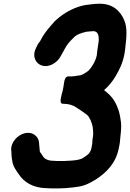

<svg xmlns="http://www.w3.org/2000/svg" viewBox="-20 -816 703 1037"><path d="M380.8 -404.5C376.4 -404.5 376.3 -403.5 368.6 -403.5H349.6C326 -403.5 326.6 -367.1 323.4 -351.3C322.2 -345 320.7 -337.5 319.4 -330C313 -300.6 295.3 -255.5 320 -255.5H322C351.9 -255.5 375.5 -247.4 392.5 -235.3C407.1 -225.7 418 -219 431.1 -209.5L450.1 -195.6C464.6 -183.2 476.7 -152.9 480.9 -129.3C481.9 -110.7 485.6 -95.8 481.5 -75C478.1 -58 479.6 -45.7 477.1 -33L473.3 -14C471.2 -3.5 466.5 4.2 460 13.6L450.9 21.2C439.4 30.8 433.7 34 421.5 41.1C413.8 44.4 397.8 48.3 385.8 49.6L363.4 51.6C358 52.2 353.2 52.5 347.5 52.5C341.4 52.5 335.1 53.5 328.3 53.5H288.3C282.4 53.5 276.1 52.5 269.5 52.5C239.9 52.5 220.8 42.7 212 28L201.2 12C199.4 9 197.3 7.1 195.3 3.9C194.7 -6.1 192.7 -18.1 192.1 -30.2L191.3 -40.9C190.9 -59.5 183.3 -75.5 168.6 -86.5C135.3 -111.4 88.4 -95 62 -63.8C49.2 -48.7 39 -27.5 40.5 -7.7L41.3 3.2C42.1 20.1 42.8 37.2 46.4 54.4C50.8 84.2 68 105.2 80.7 124.2C107.8 166.1 157.2 200.1 234.5 200.5C242.2 201.1 251.4 201.5 258.8 201.5H298.8C307.7 201.5 315.2 201.2 324.5 200.5C332.1 200.4 340.4 199.9 350.9 198.4L372.9 196.4C382 195.6 391.8 193.8 402.2 192.4C438.7 187.7 470.4 169.9 497.8 153.1C551.9 117.8 604.8 68.6 621.3 -14L625.3 -34C627.1 -43.1 628.3 -53 628.7 -61.6C631.4 -92 636.8 -125.9 633.6 -153.8C629 -188.6 624.9 -214.1 610.6 -245.7C594.3 -284 571.3 -306.2 542.1 -329.4C565.5 -349.1 587.5 -375.8 604.4 -404.5C623.9 -437.9 641.9 -473 651.3 -520C653.4 -530.5 654.2 -539.4 655.3 -545C655.4 -545.3 655.4 -545.8 655.5 -546.1C662.2 -608 670.5 -664.9 650 -708.7C630.2 -756.3 586.9 -800.7 506.4 -795.5C498.2 -795.5 487.5 -794.7 478.7 -793.4L462.8 -791.4C441.2 -789.8 421.5 -785.2 402.3 -778.8C355.1 -763 310.4 -734.5 275.4 -701.1C275.1 -700.8 274.7 -700.3 274.3 -699.9L253.5 -675.9C233.8 -653.1 214 -628.7 198.1 -596.5C197 -594.3 196.5 -593.3 195.7 -592.1C186.1 -583 179 -566.3 173.6 -554.3C151.9 -510.1 174.3 -472.7 204.6 -462.6C246.9 -448.5 290.1 -479.6 306.9 -511C314.5 -525.3 321 -535 330.5 -553.4C340.3 -573.7 358.3 -593.9 375.2 -609.9C375.5 -610.1 376 -610.7 376.4 -611.1C391.9 -629 416.2 -637.3 446.8 -644.6L468.2 -646.6C472.6 -646.9 476.8 -647.5 480.3 -647.5H489.3C490.6 -647.5 492.5 -646.2 493.9 -645.9C512.4 -641 517.7 -611.9 510.1 -574C506.6 -556.6 505 -536.2 503 -518.4C496.3 -486.1 478.3 -456.4 460 -436.4C454.8 -430.8 438.7 -420.8 429.3 -415.3C419.3 -411.7 413.9 -408.5 408.6 -408.5C397.7 -408.5 388.5 -404.5 380.8 -404.5Z"/></svg>

Font: Smoothie
Style: SeBdIt
Weight: 600
Foundry: Cannot Into Space Fonts
Version: Version 0.8